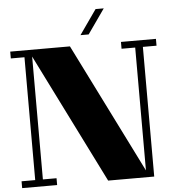

<svg xmlns="http://www.w3.org/2000/svg" viewBox="-64 -1063 1021 1121"><g transform="rotate(-5 447.0 -502.0)"><path d="M874 -760H794V0H524L145 -760V-40H225V0H20V-40H100V-760H20V-800H370L749 -40V-760H669V-800H874ZM586 -1004H538L437 -860H485Z"/></g></svg>

Font: Kumar One
Style: Regular
Weight: 400
Designer: Parimal Parmar
Foundry: Indian Type Foundry
Version: Version 1.001;PS 1.001;hotconv 1.0.88;makeotf.lib2.5.647800